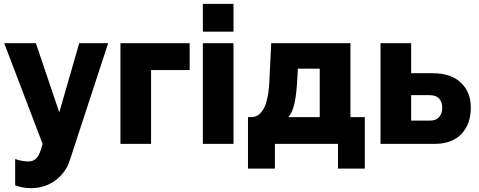

<svg xmlns="http://www.w3.org/2000/svg" viewBox="-20 -750 2497 1001"><path d="M59.1 79.1Q96.7 91.8 127.9 91.8Q156.7 91.8 173.1 71.5Q189.5 51.3 202.1 0L2 -524.9H167L289.1 -164.1L393.1 -524.9H543.9L344.2 85Q323.2 150.4 268.3 190.7Q213.4 231 141.1 231Q96.7 231 59.1 215.8Z M607.9 0V-524.9H968.8V-384.8H767.6V0Z M1037.6 -585V-730H1197.3V-585ZM1037.6 0V-524.9H1197.3V0Z M1272.9 128.9V-139.2H1289.1Q1309.1 -139.6 1324.2 -148.9Q1339.4 -158.2 1353.3 -180.9Q1367.2 -203.6 1375.5 -246.8Q1383.8 -290 1385.7 -353L1394 -524.9H1807.1V-139.2H1881.8V128.9H1742.2V0H1413.1V128.9ZM1482.9 -139.2H1647V-392.1H1532.7L1529.8 -335.9Q1525.4 -252.9 1514.2 -206.5Q1502.9 -160.2 1482.9 -139.2Z M1963.9 0V-524.9H2123.5V-368.2H2236.8Q2330.6 -368.2 2382.6 -319.3Q2434.6 -270.5 2434.6 -189Q2434.6 -103 2385.5 -51.5Q2336.4 0 2246.6 0ZM2123.5 -121.1H2220.7Q2252.4 -121.1 2269 -139.4Q2285.6 -157.7 2285.6 -188Q2285.6 -218.3 2269.5 -236.1Q2253.4 -253.9 2219.7 -253.9H2123.5Z"/></svg>

Font: Rawline ExtraBold
Style: Regular
Weight: 800
Designer: Matt McInerney, Pablo Impallari, Rodrigo Fuenzalida
Foundry: Matt McInerney, Pablo Impallari, Rodrigo Fuenzalida
Version: Version 4.020;PS 004.020;hotconv 1.0.88;makeotf.lib2.5.64775